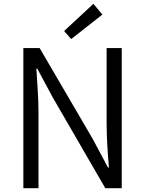

<svg xmlns="http://www.w3.org/2000/svg" viewBox="-20 -983 758 1003"><path d="M102 0H181V-401C181 -476 174 -551 170 -624H175L255 -475L530 0H616V-732H537V-335C537 -261 543 -181 549 -108H544L464 -258L187 -732H102ZM352 -779 515 -907 468 -963 315 -821Z"/></svg>

Font: Noto Sans CJK SC DemiLight
Style: Regular
Weight: 350
Designer: Ryoko NISHIZUKA 西塚涼子 (kana, bopomofo & ideographs); Paul D. Hunt (Latin, Greek & Cyrillic); Sandoll Communications 산돌커뮤니
Foundry: Adobe
Version: Version 2.004;hotconv 1.0.118;makeotfexe 2.5.65603